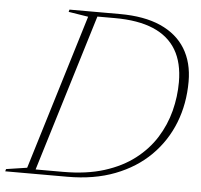

<svg xmlns="http://www.w3.org/2000/svg" viewBox="-82 -737 827 789"><g transform="rotate(5 331.5 -342.5)"><path d="M205 -18.5Q301.5 -18.5 374.5 -41.5Q447.5 -64.5 499.5 -104.8Q551.5 -145 584 -197Q616.5 -249 631.8 -308Q647 -367 647 -427Q647 -507 615.5 -560Q584 -613 520.8 -639.8Q457.5 -666.5 362 -666.5H254L269 -685H380.5Q481.5 -685 549.5 -654.8Q617.5 -624.5 652 -568Q686.5 -511.5 686.5 -433Q686.5 -341.5 655.8 -263Q625 -184.5 565.5 -125.2Q506 -66 420.2 -33Q334.5 0 224 0H59.5L57 -18.5ZM252 -662.5 170.5 -675.5 173 -685H295.5L86 0H-32L-29.5 -9.5L56.5 -22.5Z"/></g></svg>

Font: Newsreader 36pt ExtraLight
Style: Italic
Weight: 250
Italic angle: -17°
Designer: Hugues Gentile
Foundry: Production Type
Version: Version 1.003